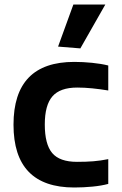

<svg xmlns="http://www.w3.org/2000/svg" viewBox="-20 -824 542 853"><path d="M238 -617 306 -804H448L337 -609ZM310 9Q40 9 40 -270Q40 -549 310 -549Q348 -549 388.5 -545Q429 -541 461 -533V-422Q425 -428 390 -431.5Q355 -435 323 -435Q247 -435 213 -396Q179 -357 179 -271Q179 -183 212 -144Q245 -105 322 -105Q363 -105 394.5 -107.5Q426 -110 461 -117V-7Q432 1 391.5 5Q351 9 310 9Z"/></svg>

Font: Encode Sans Normal
Style: SemiBold
Weight: 600
Designer: Pablo Impallari, Andres Torresi
Foundry: Pablo Impallari, Andres Torresi
Version: Version 1.000; ttfautohint (v1.00) -l 8 -r 50 -G 200 -x 14 -